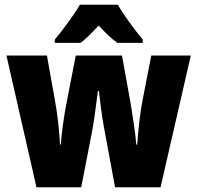

<svg xmlns="http://www.w3.org/2000/svg" viewBox="-20 -786 828 806"><path d="M475 -766H315C294 -728 240 -655 210 -620V-606H318C340 -622 364 -646 394 -679C424 -647 448 -623 473 -606H579V-620C541 -667 500 -721 475 -766ZM418 -243 463 0H654L781 -553H615L579 -368C568 -313 560 -239 556 -179H552C549 -224 538 -293 528 -354L492 -553H298L260 -357C249 -302 239 -232 235 -179H232C229 -240 220 -316 210 -368L177 -553H7L133 0H321L368 -242C376 -287 385 -357 391 -404H395C400 -362 408 -293 418 -243Z"/></svg>

Font: Noto Sans Armenian Condensed Black
Style: Regular
Weight: 900
Width: 3
Designer: Monotype Design Team
Foundry: Monotype Imaging Inc.
Version: Version 2.008